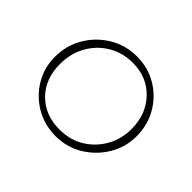

<svg xmlns="http://www.w3.org/2000/svg" viewBox="-96 -616 618 618"><g transform="rotate(45 213.5 -306.5)"><path d="M212 -123Q162 -123 120.5 -147Q79 -171 54.5 -212Q30 -253 30 -302Q30 -354 55 -396.5Q80 -439 122.5 -464.5Q165 -490 216 -490Q267 -490 308 -465.5Q349 -441 373 -399.5Q397 -358 397 -307Q397 -258 372 -216Q347 -174 305 -148.5Q263 -123 212 -123ZM206 -147Q253 -147 289.5 -169Q326 -191 347.5 -228.5Q369 -266 369 -312Q369 -379 327.5 -422.5Q286 -466 221 -466Q175 -466 138 -444Q101 -422 79.5 -384Q58 -346 58 -297Q58 -230 99 -188.5Q140 -147 206 -147Z"/></g></svg>

Font: Noto Serif Devanagari Thin
Style: Regular
Weight: 100
Designer: Universal Thirst, Indian Type Foundry and the Monotype Design Team
Foundry: Monotype Imaging Inc.
Version: Version 2.004; ttfautohint (v1.8.4.7-5d5b)